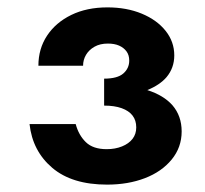

<svg xmlns="http://www.w3.org/2000/svg" viewBox="-20 -490 556 520"><path d="M262 -277Q298 -277 314 -291Q330 -305 330 -326Q330 -341 322.5 -351Q315 -361 302.5 -366.5Q290 -372 272 -372Q251 -372 236 -363.5Q221 -355 213 -341.5Q205 -328 205 -312H84Q84 -358 107.5 -393.5Q131 -429 173 -449.5Q215 -470 271 -470Q323 -470 364 -453Q405 -436 428.5 -406.5Q452 -377 452 -340Q452 -306 431 -281Q413 -260 379 -246Q423 -232 447 -205Q472 -176 472 -134Q472 -91 445 -58Q418 -25 372.5 -7.5Q327 10 270 10Q175 10 121.5 -35.5Q68 -81 60 -154H185Q193 -124 212.5 -105Q232 -86 269 -86Q292 -86 310.5 -93.5Q329 -101 339 -114Q349 -127 349 -145Q349 -164 339 -177Q329 -190 309.5 -197Q290 -204 262 -204Z"/></svg>

Font: Venryn Sans SemiBold
Style: Regular
Weight: 600
Designer: Owen Earl, indestructible type* (font) & Cristiano Sobral (main changes)
Version: Version 3.60;October 28, 2020;FontCreator 13.0.0.2681 64-bit